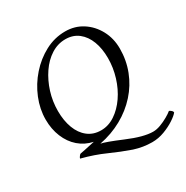

<svg xmlns="http://www.w3.org/2000/svg" viewBox="-186 -807 1111 1146"><g transform="rotate(-30 369.5 -234.5)"><path d="M538.1 181.6Q476.6 181.6 416 162.1Q345.7 137.7 273.9 105.5Q202.1 73.2 115.2 50.8Q115.2 46.9 121.6 37.6Q127.9 28.3 132.8 26.4Q140.6 25.4 166 20Q191.4 14.6 236.3 4.9Q180.7 -6.8 139.6 -42.5Q98.6 -78.1 76.2 -132.8Q53.7 -187.5 53.7 -252.9Q53.7 -325.2 82.5 -396Q111.3 -466.8 162.1 -524.4Q212.9 -582 278.3 -616.7Q343.8 -651.4 417 -651.4Q483.4 -651.4 535.6 -617.7Q587.9 -584 618.7 -526.9Q649.4 -469.7 649.4 -399.4Q649.4 -319.3 621.6 -247.6Q593.8 -175.8 542 -118.2Q490.2 -60.5 419.9 -21.5Q349.6 17.6 264.6 34.2Q294.9 39.1 401.4 84Q509.8 129.9 574.2 129.9Q598.6 129.9 626 119.6Q653.3 109.4 678.2 95.2Q703.1 81.1 716.8 69.3Q739.3 80.1 739.3 92.8Q727.5 108.4 695.8 129.4Q664.1 150.4 622.6 166Q581.1 181.6 538.1 181.6ZM309.6 -32.2Q360.4 -32.2 405.8 -62.5Q451.2 -92.8 485.8 -143.1Q520.5 -193.4 540 -256.8Q559.6 -320.3 559.6 -385.7Q559.6 -451.2 540.5 -501.5Q521.5 -551.8 484.4 -581.1Q447.3 -610.4 394.5 -610.4Q341.8 -610.4 295.9 -581.1Q250 -551.8 215.8 -501.5Q181.6 -451.2 162.1 -389.2Q142.6 -327.1 142.6 -260.7Q142.6 -194.3 162.1 -142.6Q181.6 -90.8 219.2 -61.5Q256.8 -32.2 309.6 -32.2Z"/></g></svg>

Font: Crimson Text
Style: Italic
Weight: 400
Italic angle: -11°
Designer: Sebastian Kosch
Foundry: Sebastian Kosch
Version: Version 1.100; ttfautohint (v1.8.4)